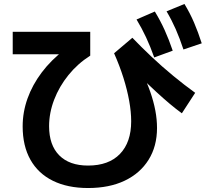

<svg xmlns="http://www.w3.org/2000/svg" viewBox="-20 -875 1040 966"><path d="M423 71Q320 71 246 34.5Q172 -2 133 -71.5Q94 -141 94 -239Q94 -311 118.5 -379.5Q143 -448 190 -510.5Q237 -573 305 -625L327 -602H44V-715H434V-595Q371 -555 324.5 -497.5Q278 -440 252.5 -373.5Q227 -307 227 -240Q227 -145 278 -93.5Q329 -42 423 -42Q527 -42 583.5 -100.5Q640 -159 640 -265Q640 -312 630 -367.5Q620 -423 601 -483.5Q582 -544 554 -607L646 -685Q690 -639 742.5 -589.5Q795 -540 851.5 -493.5Q908 -447 962 -408L895 -305Q866 -326 835 -352Q804 -378 766.5 -412.5Q729 -447 682 -493L693 -515Q719 -462 736 -413Q753 -364 761.5 -319Q770 -274 770 -231Q770 -139 727.5 -71Q685 -3 607.5 34Q530 71 423 71ZM756 -586Q736 -642 715 -687Q694 -732 667 -777L759 -817Q787 -771 808.5 -723.5Q830 -676 849 -620ZM903 -626Q884 -683 864 -728.5Q844 -774 818 -818L908 -855Q936 -809 956.5 -761Q977 -713 995 -657Z"/></svg>

Font: M PLUS 1 Code
Style: Bold
Weight: 700
Designer: Coji Morishita
Foundry: UNDERFOREST DESIGN
Version: Version 1.002